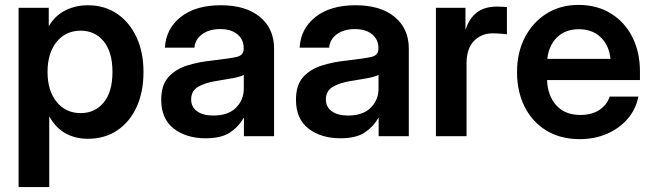

<svg xmlns="http://www.w3.org/2000/svg" viewBox="-20 -547 2619 771"><path d="M54.7 204.1V-515.6H175.8V-443.8H177.2Q201.7 -484.9 242.7 -505.4Q283.7 -525.9 333.5 -525.9Q399.9 -525.9 450 -491.9Q500 -458 528.1 -397.7Q556.2 -337.4 556.2 -258.3Q556.2 -177.7 528.6 -117.4Q501 -57.1 450.7 -23.4Q400.4 10.3 333 10.3Q282.2 10.3 242.9 -11.7Q203.6 -33.7 179.2 -77.6H177.7V204.1ZM304.2 -92.8Q361.3 -92.8 396.5 -135.5Q431.6 -178.2 431.6 -258.3Q431.6 -337.9 396.5 -380.9Q361.3 -423.8 304.2 -423.8Q243.7 -423.8 207.3 -378.7Q170.9 -333.5 170.9 -258.3Q170.9 -183.1 207.3 -137.9Q243.7 -92.8 304.2 -92.8Z M805.7 8.3Q728.5 8.3 678 -30.5Q627.4 -69.3 627.4 -146.5Q627.4 -205.1 656 -237.1Q684.6 -269 730.7 -283.7Q776.9 -298.3 830.1 -303.7Q901.9 -312 930.2 -318.4Q958.5 -324.7 958.5 -351.1V-355Q958.5 -388.2 933.3 -409.2Q908.2 -430.2 864.3 -430.2Q819.3 -430.2 791.3 -409.2Q763.2 -388.2 760.7 -355.5H642.1Q646.5 -432.1 706.1 -479Q765.6 -525.9 866.7 -525.9Q967.3 -525.9 1023.9 -479Q1080.6 -432.1 1080.6 -351.6V0H959.5V-72.8H957.5Q939 -38.6 903.8 -15.1Q868.7 8.3 805.7 8.3ZM835.9 -83Q896.5 -83 927.7 -114.5Q959 -146 959 -190.9V-246.6Q947.8 -239.3 915.5 -233.2Q883.3 -227.1 845.2 -221.2Q805.7 -215.3 776.6 -199Q747.6 -182.6 747.6 -147.5Q747.6 -117.2 771.5 -100.1Q795.4 -83 835.9 -83Z M1346.7 8.3Q1269.5 8.3 1219 -30.5Q1168.5 -69.3 1168.5 -146.5Q1168.5 -205.1 1197 -237.1Q1225.6 -269 1271.7 -283.7Q1317.9 -298.3 1371.1 -303.7Q1442.9 -312 1471.2 -318.4Q1499.5 -324.7 1499.5 -351.1V-355Q1499.5 -388.2 1474.4 -409.2Q1449.2 -430.2 1405.3 -430.2Q1360.4 -430.2 1332.3 -409.2Q1304.2 -388.2 1301.8 -355.5H1183.1Q1187.5 -432.1 1247.1 -479Q1306.6 -525.9 1407.7 -525.9Q1508.3 -525.9 1564.9 -479Q1621.6 -432.1 1621.6 -351.6V0H1500.5V-72.8H1498.5Q1480 -38.6 1444.8 -15.1Q1409.7 8.3 1346.7 8.3ZM1377 -83Q1437.5 -83 1468.8 -114.5Q1500 -146 1500 -190.9V-246.6Q1488.8 -239.3 1456.5 -233.2Q1424.3 -227.1 1386.2 -221.2Q1346.7 -215.3 1317.6 -199Q1288.6 -182.6 1288.6 -147.5Q1288.6 -117.2 1312.5 -100.1Q1336.4 -83 1377 -83Z M1730.5 0V-515.6H1849.1V-430.2H1850.6Q1864.7 -474.1 1895.3 -497.3Q1925.8 -520.5 1975.6 -520.5Q1988.3 -520.5 1998.3 -519.8Q2008.3 -519 2015.6 -518.6V-409.2Q2008.8 -410.2 1992.2 -411.6Q1975.6 -413.1 1957.5 -413.1Q1913.6 -413.1 1883.5 -382.8Q1853.5 -352.5 1853.5 -292V0Z M2307.6 11.7Q2230.5 11.7 2173.8 -22.9Q2117.2 -57.6 2086.7 -118.4Q2056.2 -179.2 2056.2 -257.3Q2056.2 -335.9 2087.6 -396.7Q2119.1 -457.5 2174.8 -492.4Q2230.5 -527.3 2302.7 -527.3Q2377 -527.3 2432.6 -493.2Q2488.3 -459 2519 -398.7Q2549.8 -338.4 2549.8 -259.3V-225.6H2176.8Q2179.2 -162.6 2213.9 -124Q2248.5 -85.4 2310.5 -85.4Q2356.9 -85.4 2387.2 -105.7Q2417.5 -126 2428.2 -159.2H2543.5Q2533.7 -108.9 2500.7 -70.3Q2467.8 -31.7 2418 -10Q2368.2 11.7 2307.6 11.7ZM2177.7 -310.5H2431.6Q2425.8 -365.7 2391.8 -397.7Q2357.9 -429.7 2304.7 -429.7Q2251 -429.7 2217.5 -397.7Q2184.1 -365.7 2177.7 -310.5Z"/></svg>

Font: Inter Display SemiBold
Style: Regular
Weight: 600
Designer: Rasmus Andersson
Foundry: rsms
Version: Version 4.001;git-9221beed3